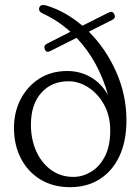

<svg xmlns="http://www.w3.org/2000/svg" viewBox="-20 -746 565 776"><path d="M491 -259.5Q491 -175 462.5 -114.5Q434 -54 382.8 -21.8Q331.5 10.5 263.5 10.5Q195 10.5 144 -20.2Q93 -51 64.8 -105.2Q36.5 -159.5 36.5 -229.5Q36.5 -292.5 63.2 -344.5Q90 -396.5 138.2 -427.8Q186.5 -459 252 -459Q302.5 -459 345.2 -435Q388 -411 416.5 -362.5Q398 -429 366 -487.8Q334 -546.5 289.5 -593L183 -539.5Q167.5 -531.5 161.5 -546Q154.5 -561.5 169 -569L264.5 -617.5Q214 -663.5 152.5 -691.5Q134.5 -700 138.5 -714.5Q143 -729.5 165 -724.5Q244 -701 313 -642L419.5 -695.5Q435.5 -703 442 -688Q449.5 -673.5 433.5 -665.5L339 -618Q407 -550.5 449 -456.8Q491 -363 491 -259.5ZM105 -242Q105 -182.5 126.5 -134.8Q148 -87 186.8 -59Q225.5 -31 277 -31Q313.5 -31 347.8 -51.5Q382 -72 403.8 -113.5Q425.5 -155 425.5 -218.5Q425.5 -277.5 401 -322.2Q376.5 -367 337.8 -392.2Q299 -417.5 257 -417.5Q188.5 -417.5 146.8 -370.8Q105 -324 105 -242Z"/></svg>

Font: Fraunces 72pt S100 Light
Style: Regular
Weight: 300
Version: Version 1.000; ttfautohint (v1.8.3)